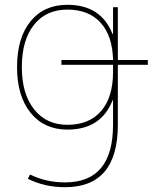

<svg xmlns="http://www.w3.org/2000/svg" viewBox="-20 -550 677 800"><path d="M236 -280V-300H451Q449 -400 399.5 -455Q350 -510 261 -510Q172 -510 121.5 -446.5Q71 -383 71 -270Q71 -159 122 -94.5Q173 -30 261 -30Q352 -30 401.5 -87.5Q451 -145 451 -250V-280ZM471 -300H596V-280H471V-30Q471 230 251 230Q166 230 96 195L105 177Q172 210 251 210Q451 210 451 -30V-132H449Q401 -10 261 -10Q164 -10 107.5 -80Q51 -150 51 -270Q51 -392 107 -461Q163 -530 261 -530Q401 -530 449 -408H451V-520H471Z"/></svg>

Font: Mplus 1p Thin
Style: Regular
Weight: 250
Version: Version 1.061